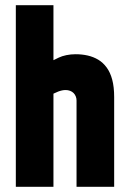

<svg xmlns="http://www.w3.org/2000/svg" viewBox="-20 -720 495 740"><path d="M186 -488V-700H41V0H186V-359Q196 -364 204 -367Q212 -370 219 -371.5Q226 -373 233 -373Q242 -373 250 -370Q258 -367 263.5 -361.5Q269 -356 272 -348.5Q275 -341 275 -333V0H420V-346Q420 -385 412.5 -413Q405 -441 391 -460Q377 -479 358.5 -490Q340 -501 318 -506Q296 -511 271 -511Q253 -511 236 -507.5Q219 -504 206.5 -498Q194 -492 186 -488Z"/></svg>

Font: Advent Pro ExtraBold
Style: Regular
Weight: 800
Designer: VivaRado, Andreas Kalpakidis
Foundry: VivaRado, Andreas Kalpakidis
Version: Version 3.000